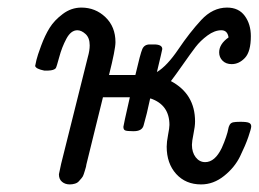

<svg xmlns="http://www.w3.org/2000/svg" viewBox="-20 -484 686 509"><path d="M73.2 -309.1Q74.2 -314.9 76.7 -325.4Q79.1 -335.9 89.1 -363Q99.1 -390.1 111.6 -410.2Q124 -430.2 146.5 -447Q168.9 -463.9 195.8 -463.9Q232.9 -463.9 259.5 -438.5Q286.1 -413.1 286.1 -372.1Q286.1 -353 269 -285.2H338.9Q352.1 -342.3 357.4 -354.2Q362.8 -366.2 377 -366.2H388.2Q410.2 -366.2 410.2 -354Q410.2 -352.1 396 -293Q422.9 -309.1 452.9 -353.5Q482.9 -397.9 513.4 -430.9Q543.9 -463.9 582 -463.9Q612.8 -463.9 628.9 -441.9Q645 -419.9 645 -388.2Q645 -347.2 629.4 -330.6Q613.8 -314 594.2 -314Q579.1 -314 570.1 -323Q561 -332 561 -345.2Q561 -367.2 585.9 -384.8Q583 -403.8 566.9 -403.8Q548.8 -403.8 530 -389.9Q511.2 -376 498.5 -359.4Q485.8 -342.8 465.3 -313.5Q444.8 -284.2 433.1 -269Q497.1 -234.9 497.1 -162.1Q497.1 -148.9 492.9 -128.9Q488.8 -108.9 488.8 -100.1Q488.8 -80.1 498.8 -67.1Q508.8 -54.2 523.9 -54.2Q549.8 -54.2 567.9 -91.8Q574.7 -106.9 579.3 -120.8Q584 -134.8 585 -141.4Q585.9 -147.9 588.9 -153.1Q591.8 -158.2 597.9 -159.7Q604 -161.1 617.2 -161.1Q634.3 -161.1 640.1 -158.4Q646 -155.8 646 -148.9Q646 -143.1 638.4 -121.1Q630.9 -99.1 616.5 -69.6Q602.1 -40 574 -17.6Q545.9 4.9 513.2 4.9Q472.2 4.9 447 -22.9Q421.9 -50.8 421.9 -95.2Q421.9 -107.4 425.5 -126.2Q429.2 -145 429.2 -152.8Q429.2 -206.1 378.9 -223.1L377.9 -222.2Q369.1 -180.2 360.8 -151.9Q356.9 -135.7 333 -136.2Q316.9 -136.2 312 -138.2Q307.1 -140.1 307.1 -147.9Q307.1 -150.9 324.2 -226.1H252.9Q251 -218.3 248 -206.1Q245.1 -193.8 234.1 -149.9Q223.1 -106 209 -47.9L208 -42Q206.1 -35.2 205.1 -32Q204.1 -28.8 202.1 -22.5Q200.2 -16.1 196.5 -12Q192.9 -7.8 189 -3.4Q185.1 1 178.5 2.9Q171.9 4.9 165 4.9Q152.8 4.9 144.5 -2Q136.2 -8.8 136.2 -22Q136.2 -22.9 142.1 -49.8L212.9 -333Q217.8 -350.1 217.8 -363.8Q217.8 -383.8 206.8 -393.8Q195.8 -403.8 185.1 -403.8Q168 -403.8 156 -381.3Q144 -358.9 137 -332.5Q129.9 -306.2 127.9 -303.2Q123 -297.4 107.9 -296.9H97.2Q75.2 -301.3 73.2 -309.1Z"/></svg>

Font: CMU Concrete
Style: Italic
Weight: 500
Italic angle: -14.04°
Version: Version 0.7.0